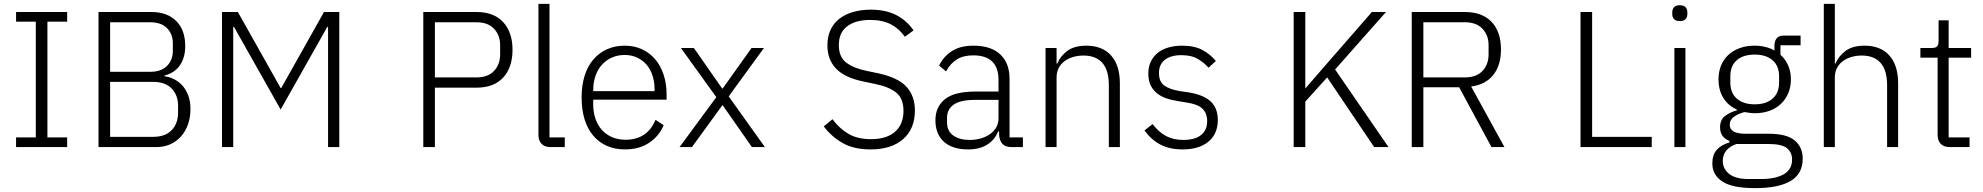

<svg xmlns="http://www.w3.org/2000/svg" viewBox="-20 -760 10248 992"><path d="M63 0V-50H165V-648H63V-698H327V-648H225V-50H327V0Z M489 -698H762Q844 -698 890.5 -651.5Q937 -605 937 -522Q937 -486 927.5 -459Q918 -432 903 -414Q888 -396 868.5 -385Q849 -374 830 -370V-366Q854 -363 878 -351.5Q902 -340 921 -319.5Q940 -299 952 -268.5Q964 -238 964 -197Q964 -154 951.5 -118Q939 -82 915.5 -55.5Q892 -29 859.5 -14.5Q827 0 787 0H489ZM549 -53H771Q834 -53 867 -87.5Q900 -122 900 -177V-214Q900 -268 867 -302.5Q834 -337 771 -337H549ZM549 -389H756Q813 -389 843 -419.5Q873 -450 873 -498V-536Q873 -584 843 -614.5Q813 -645 756 -645H549Z M1675 -621H1671L1430 -194L1189 -621H1185V0H1127V-698H1209L1430 -305H1433L1654 -698H1733V0H1675Z M2167 0V-698H2441Q2532 -698 2580 -645.5Q2628 -593 2628 -503Q2628 -412 2580 -359.5Q2532 -307 2441 -307H2227V0ZM2227 -360H2441Q2501 -360 2532.5 -393.5Q2564 -427 2564 -479V-527Q2564 -578 2532.5 -611.5Q2501 -645 2441 -645H2227Z M2825 0Q2794 0 2778 -17Q2762 -34 2762 -62V-740H2819V-50H2898V0Z M3209 12Q3158 12 3116.5 -6Q3075 -24 3045.5 -58.5Q3016 -93 3000.5 -143Q2985 -193 2985 -256Q2985 -319 3000.5 -368.5Q3016 -418 3045.5 -452.5Q3075 -487 3116 -505.5Q3157 -524 3208 -524Q3257 -524 3297 -505.5Q3337 -487 3365 -454Q3393 -421 3408.5 -374.5Q3424 -328 3424 -272V-245H3045V-220Q3045 -180 3056.5 -146.5Q3068 -113 3089.5 -89Q3111 -65 3142 -51.5Q3173 -38 3212 -38Q3324 -38 3367 -141L3409 -113Q3385 -56 3333.5 -22Q3282 12 3209 12ZM3208 -476Q3171 -476 3141 -462.5Q3111 -449 3089.5 -425Q3068 -401 3056.5 -367.5Q3045 -334 3045 -294V-289H3362V-297Q3362 -337 3351 -370.5Q3340 -404 3319.5 -427Q3299 -450 3270.5 -463Q3242 -476 3208 -476Z M3491 0 3681 -258 3498 -512H3565L3711 -303H3714L3863 -512H3927L3745 -262L3932 0H3865L3714 -216H3712L3555 0Z M4478 12Q4392 12 4334.5 -20.5Q4277 -53 4236 -107L4281 -144Q4318 -95 4364.5 -68Q4411 -41 4480 -41Q4561 -41 4604.5 -79.5Q4648 -118 4648 -187Q4648 -251 4611 -281Q4574 -311 4507 -325L4445 -338Q4345 -358 4300 -405Q4255 -452 4255 -525Q4255 -571 4271 -605.5Q4287 -640 4316.5 -663Q4346 -686 4387.5 -698Q4429 -710 4479 -710Q4557 -710 4611 -682Q4665 -654 4700 -603L4655 -570Q4626 -612 4582.5 -634.5Q4539 -657 4476 -657Q4401 -657 4357.5 -624.5Q4314 -592 4314 -527Q4314 -465 4353 -436Q4392 -407 4457 -394L4519 -381Q4623 -358 4665 -310Q4707 -262 4707 -190Q4707 -94 4646 -41Q4585 12 4478 12Z M5207 0Q5174 0 5159 -17Q5144 -34 5142 -63V-81H5137Q5120 -38 5081 -13Q5042 12 4982 12Q4901 12 4857 -27.5Q4813 -67 4813 -139Q4813 -207 4861.5 -247Q4910 -287 5021 -287H5139V-347Q5139 -474 5008 -474Q4957 -474 4923 -452.5Q4889 -431 4868 -391L4832 -421Q4853 -466 4896.5 -495Q4940 -524 5010 -524Q5100 -524 5148 -479Q5196 -434 5196 -353V-50H5265V0ZM4990 -37Q5021 -37 5048 -45Q5075 -53 5095.5 -67.5Q5116 -82 5127.5 -102.5Q5139 -123 5139 -149V-244H5019Q4942 -244 4907.5 -219.5Q4873 -195 4873 -152V-128Q4873 -83 4905 -60Q4937 -37 4990 -37Z M5382 0V-512H5439V-431H5442Q5459 -471 5495 -497.5Q5531 -524 5593 -524Q5675 -524 5720.5 -473.5Q5766 -423 5766 -329V0H5709V-319Q5709 -397 5675.5 -435Q5642 -473 5578 -473Q5551 -473 5526 -466Q5501 -459 5481.5 -445Q5462 -431 5450.5 -409.5Q5439 -388 5439 -360V0Z M6090 12Q6023 12 5975.5 -13Q5928 -38 5893 -86L5935 -119Q5967 -77 6005 -57Q6043 -37 6094 -37Q6153 -37 6185 -62Q6217 -87 6217 -134Q6217 -175 6192.5 -198.5Q6168 -222 6112 -230L6070 -237Q6035 -242 6006 -252Q5977 -262 5956.5 -279Q5936 -296 5924.5 -320.5Q5913 -345 5913 -380Q5913 -416 5926.5 -443Q5940 -470 5963 -488Q5986 -506 6018 -515Q6050 -524 6087 -524Q6151 -524 6192 -502Q6233 -480 6262 -445L6224 -410Q6204 -434 6170.5 -454.5Q6137 -475 6084 -475Q6029 -475 5998.5 -451Q5968 -427 5968 -383Q5968 -338 5995.5 -318Q6023 -298 6078 -289L6119 -283Q6197 -271 6234.5 -236.5Q6272 -202 6272 -140Q6272 -68 6223.5 -28Q6175 12 6090 12Z M6837 -360 6724 -235V0H6664V-698H6724V-305H6726L6838 -434L7068 -698H7141L6878 -401L7154 0H7080Z M7334 0H7274V-698H7548Q7638 -698 7686.5 -647Q7735 -596 7735 -504Q7735 -423 7695.5 -373Q7656 -323 7581 -313L7753 0H7686L7519 -309H7334ZM7548 -360Q7608 -360 7639.5 -393.5Q7671 -427 7671 -479V-527Q7671 -578 7639.5 -611.5Q7608 -645 7548 -645H7334V-360Z M8146 0V-698H8206V-53H8514V0Z M8659 -651Q8639 -651 8629.5 -661Q8620 -671 8620 -687V-697Q8620 -713 8629.5 -723Q8639 -733 8659 -733Q8679 -733 8688.5 -723Q8698 -713 8698 -697V-687Q8698 -671 8688.5 -661Q8679 -651 8659 -651ZM8631 -512H8688V0H8631Z M9294 60Q9294 138 9231.5 175Q9169 212 9048 212Q8931 212 8879 178Q8827 144 8827 84Q8827 40 8850 14Q8873 -12 8915 -24V-32Q8867 -51 8867 -102Q8867 -140 8892 -160Q8917 -180 8954 -190V-194Q8909 -214 8884 -254Q8859 -294 8859 -350Q8859 -389 8872 -421Q8885 -453 8909.5 -476Q8934 -499 8968.5 -511.5Q9003 -524 9045 -524Q9104 -524 9148 -499V-524Q9148 -547 9159 -561.5Q9170 -576 9195 -576H9283V-526H9179V-477Q9205 -454 9219 -421.5Q9233 -389 9233 -350Q9233 -311 9219.5 -279Q9206 -247 9181.5 -223.5Q9157 -200 9122.5 -187.5Q9088 -175 9046 -175Q9032 -175 9019 -177Q9006 -179 8993 -181Q8960 -172 8938.5 -156.5Q8917 -141 8917 -115Q8917 -69 8999 -69H9118Q9211 -69 9252.5 -34.5Q9294 0 9294 60ZM9239 64Q9239 27 9212.5 5.5Q9186 -16 9118 -16H8952Q8919 -5 8900 17Q8881 39 8881 72Q8881 112 8914 138.5Q8947 165 9014 165H9078Q9153 165 9196 140.5Q9239 116 9239 64ZM9046 -221Q9105 -221 9138.5 -250.5Q9172 -280 9172 -334V-366Q9172 -419 9138.5 -448.5Q9105 -478 9046 -478Q8986 -478 8953 -448.5Q8920 -419 8920 -366V-334Q8920 -280 8953.5 -250.5Q8987 -221 9046 -221Z M9403 -740H9460V-431H9463Q9480 -471 9516 -497.5Q9552 -524 9614 -524Q9696 -524 9741.5 -473.5Q9787 -423 9787 -329V0H9730V-319Q9730 -397 9696.5 -435Q9663 -473 9599 -473Q9572 -473 9547 -466Q9522 -459 9502.5 -445Q9483 -431 9471.5 -409.5Q9460 -388 9460 -360V0H9403Z M10054 0Q10023 0 10007 -17Q9991 -34 9991 -63V-462H9902V-512H9960Q9981 -512 9988.5 -520.5Q9996 -529 9996 -551V-655H10048V-512H10164V-462H10048V-50H10156V0Z"/></svg>

Font: IBM Plex Sans KR Light
Style: Regular
Weight: 300
Designer: Mike Abbink; Paul van der Laan; Pieter van Rosmalen; Wujin Sim; Chorong Kim; Dohee Lee;
Foundry: Sandoll Inc.
Version: Version 1.001